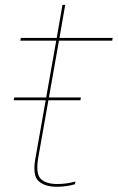

<svg xmlns="http://www.w3.org/2000/svg" viewBox="-20 -744 472 770"><path d="M35 -342H302.5L304.5 -353H37ZM208 5Q245.5 5 280.5 -5L282.5 -16Q246 -6 210 -6Q163.5 -6 143 -27.2Q122.5 -48.5 133.5 -112L216.5 -581H430L432 -592H218.5L241.5 -724.5H230.5L207.5 -592H63.5L61.5 -581H205.5L121.5 -106Q110 -39.5 135.2 -17.2Q160.5 5 208 5Z"/></svg>

Font: Anybody Thin Thin
Style: Italic
Weight: 250
Italic angle: -10°
Version: Version 1.113;gftools[0.9.25]